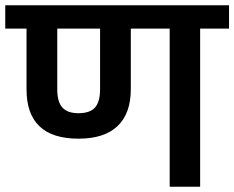

<svg xmlns="http://www.w3.org/2000/svg" viewBox="-40 -711 892 731"><path d="M832 -691V-602H722V0H606V-602H458V-371Q458 -279 407.5 -231Q357 -183 259 -183Q61 -183 61 -371V-602H-20V-691ZM341 -371V-602H178V-371Q178 -323 197.5 -301.5Q217 -280 259 -280Q302 -280 321.5 -301.5Q341 -323 341 -371Z"/></svg>

Font: FiraGO Medium
Style: Regular
Weight: 500
Designer: bBox Type
Foundry: bBox Type GmbH
Version: Version 1.001;PS 001.001;hotconv 1.0.88;makeotf.lib2.5.64775